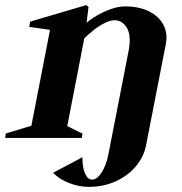

<svg xmlns="http://www.w3.org/2000/svg" viewBox="-71 -542 717 757"><path d="M278.6 194.8Q239.8 194.8 200.6 179.3Q161.4 163.8 138.4 139.2L254 77.8Q253.4 116.6 264.1 141.4Q274.8 166.2 292 166.2Q311.8 166.2 330.1 137.5Q348.4 108.8 356.8 64L435.4 -338Q447.6 -400.2 429.9 -431.2Q412.2 -462.2 379.6 -462.2Q364.6 -462.2 343.4 -452Q322.2 -441.8 299.6 -424.5Q277 -407.2 256 -385.2L262.8 -398.4L192.6 -36.8L186.6 -48.6L254.2 -15.2L251.2 1.8H-50.8L-47.8 -15.8L60.6 -48.4L51 -37.4L127.8 -432.4L134 -423.2L44.4 -436L48 -456.8L269.6 -522L278 -514.2L269.2 -442.8L265 -447.4Q283.2 -464.4 310.2 -480.3Q337.2 -496.2 366.9 -506.5Q396.6 -516.8 421.2 -516.8Q476.2 -516.8 515.4 -497.8Q554.6 -478.8 573 -444.7Q591.4 -410.6 582.4 -366L505.4 28Q496.4 76.6 464.1 114.4Q431.8 152.2 383.8 173.5Q335.8 194.8 278.6 194.8Z"/></svg>

Font: Wittgenstein
Style: Italic
Weight: 400
Italic angle: -11°
Designer: Jörg Drees
Foundry: Jörg Drees
Version: Version 1.500